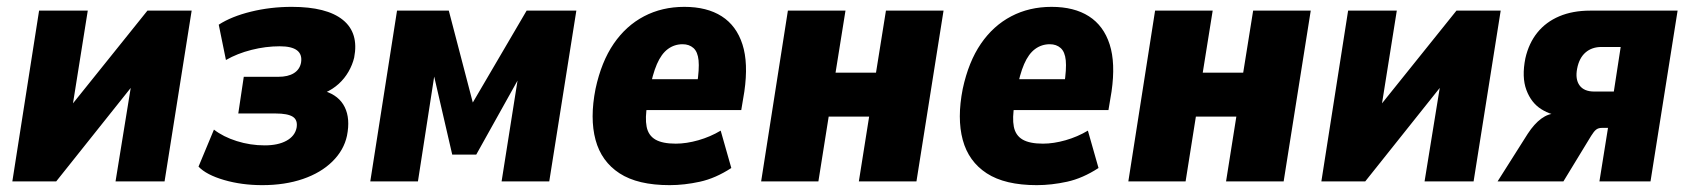

<svg xmlns="http://www.w3.org/2000/svg" viewBox="-20 -529 4928 560"><path d="M16 0 94 -498H236L181 -153H133L410 -498H539L460 0H317L373 -345H419L144 0Z M745 11Q685 11 633.5 -4Q582 -19 559 -43L604 -151Q631 -130 670.5 -117.5Q710 -105 752 -105Q791 -105 815.5 -118.5Q840 -132 845 -156Q849 -179 834 -188.5Q819 -198 784 -198H675L691 -305H792Q820 -305 837 -315.5Q854 -326 858 -346Q862 -370 846.5 -382Q831 -394 796 -394Q755 -394 713.5 -383.5Q672 -373 639 -354L618 -457Q655 -481 712 -495Q769 -509 831 -509Q933 -509 980 -471Q1027 -433 1013 -361Q1008 -340 996.5 -320Q985 -300 968 -284.5Q951 -269 929 -259L928 -263Q969 -250 985.5 -216.5Q1002 -183 992 -133Q983 -91 949.5 -58Q916 -25 863.5 -7Q811 11 745 11Z M1060 0 1138 -498H1289L1359 -230L1516 -498H1661L1582 0H1443L1495 -329H1509L1369 -78H1299L1241 -329H1250L1199 0Z M1933 11Q1840 11 1787 -23.5Q1734 -58 1717 -121Q1700 -184 1717 -270Q1734 -349 1770 -401.5Q1806 -454 1858.5 -481.5Q1911 -509 1976 -509Q2042 -509 2085 -481.5Q2128 -454 2145.5 -399.5Q2163 -345 2151 -262L2142 -208H1848L1862 -298H2029L2013 -282Q2020 -328 2017.5 -353Q2015 -378 2002.5 -389Q1990 -400 1971 -400Q1947 -400 1928 -386Q1909 -372 1896 -342Q1883 -312 1874 -263L1868 -225Q1861 -185 1866 -159.5Q1871 -134 1891.5 -122Q1912 -110 1951 -110Q1982 -110 2017 -120Q2052 -130 2082 -148L2113 -39Q2067 -9 2021.5 1Q1976 11 1933 11Z M2200 0 2278 -498H2446L2417 -317H2535L2564 -498H2732L2653 0H2485L2515 -189H2397L2367 0Z M3004 11Q2911 11 2858 -23.5Q2805 -58 2788 -121Q2771 -184 2788 -270Q2805 -349 2841 -401.5Q2877 -454 2929.5 -481.5Q2982 -509 3047 -509Q3113 -509 3156 -481.5Q3199 -454 3216.5 -399.5Q3234 -345 3222 -262L3213 -208H2919L2933 -298H3100L3084 -282Q3091 -328 3088.5 -353Q3086 -378 3073.5 -389Q3061 -400 3042 -400Q3018 -400 2999 -386Q2980 -372 2967 -342Q2954 -312 2945 -263L2939 -225Q2932 -185 2937 -159.5Q2942 -134 2962.5 -122Q2983 -110 3022 -110Q3053 -110 3088 -120Q3123 -130 3153 -148L3184 -39Q3138 -9 3092.5 1Q3047 11 3004 11Z M3271 0 3349 -498H3517L3488 -317H3606L3635 -498H3803L3724 0H3556L3586 -189H3468L3438 0Z M3834 0 3912 -498H4054L3999 -153H3951L4228 -498H4357L4278 0H4135L4191 -345H4237L3962 0Z M4348 0 4436 -139Q4455 -168 4475.5 -183Q4496 -198 4518 -198H4543L4541 -190Q4505 -192 4475.5 -210.5Q4446 -229 4432 -266.5Q4418 -304 4429 -359Q4439 -403 4464 -434Q4489 -465 4528 -481.5Q4567 -498 4618 -498H4873L4794 0H4645L4670 -156H4652Q4642 -156 4635.5 -151Q4629 -146 4621 -133L4540 0ZM4630 -262H4687L4707 -392H4651Q4623 -392 4604.5 -376Q4586 -360 4580 -329Q4574 -298 4587 -280Q4600 -262 4630 -262Z"/></svg>

Font: Nunito Sans 10pt Condensed Black
Style: Italic
Weight: 900
Width: 3
Italic angle: -9°
Designer: Vernon Adams
Foundry: Vernon Adams
Version: Version 3.101;gftools[0.9.27]